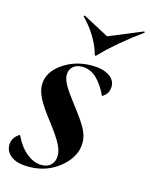

<svg xmlns="http://www.w3.org/2000/svg" viewBox="-131 -810 701 895"><g transform="rotate(15 219.0 -362.5)"><path d="M56.2 -373Q56.2 -433.6 116.9 -476.8Q177.7 -520 258.8 -520Q310.5 -520 341.3 -500.5Q372.1 -481 372.1 -449.2Q372.1 -412.6 339.8 -395Q318.8 -442.4 287.8 -472.7Q256.8 -502.9 216.8 -502.9Q189 -502.9 172.4 -488.3Q155.8 -473.6 155.8 -448.2Q155.8 -426.8 171.4 -399.2Q187 -371.6 227.1 -319.8Q272.9 -260.7 291 -227.3Q309.1 -193.8 309.1 -161.1Q309.1 -93.8 245.8 -40.8Q182.6 12.2 94.2 12.2Q40.5 12.2 11.2 -8.5Q-18.1 -29.3 -18.1 -63Q-18.1 -99.6 18.1 -121.1Q42 -69.3 77.6 -40.3Q113.3 -11.2 150.9 -11.2Q179.2 -11.2 196 -27.8Q212.9 -44.4 212.9 -73.2Q212.9 -98.1 196.8 -128.4Q180.7 -158.7 141.1 -210.9Q93.3 -272 74.7 -307.9Q56.2 -343.8 56.2 -373ZM161.1 -731.9 165 -736.8 291 -669.9 453.1 -736.8 456.1 -731.9Q341.8 -649.4 264.2 -568.8H258.8Q249 -608.9 222.7 -652.8Q196.3 -696.8 161.1 -731.9Z"/></g></svg>

Font: Nyght Serif Medium Italic
Style: Regular
Weight: 500
Italic angle: -16°
Designer: Maksym Kobuzan
Version: Version 0.410;Glyphs 3.1.2 (3151)